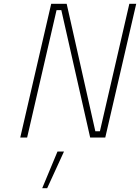

<svg xmlns="http://www.w3.org/2000/svg" viewBox="-20 -720 733 1005"><path d="M281 73H315L227 265H201ZM86 0 248 -700H329L479 -33H503L657 -700H693L531 0H452L301 -667H276L122 0Z"/></svg>

Font: Titillium Web ExtraLight
Style: Italic
Weight: 275
Italic angle: -13°
Version: Version 1.002;PS 57.000;hotconv 1.0.70;makeotf.lib2.5.55311